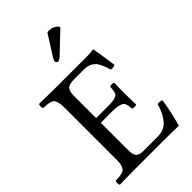

<svg xmlns="http://www.w3.org/2000/svg" viewBox="-266 -995 1090 1090"><g transform="rotate(-45 279.0 -450.0)"><path d="M190.9 -360.8H282.2Q304.2 -360.8 318.4 -361.8Q332.5 -362.8 342.8 -366.5Q353 -370.1 358.4 -374Q363.8 -377.9 366.9 -387.2Q370.1 -396.5 371.1 -404.8Q372.1 -413.1 373 -429.2Q377.9 -434.1 390.1 -434.1Q400.9 -434.1 405.8 -429.2Q403.8 -381.3 403.8 -342.8Q403.8 -306.6 405.8 -254.9Q401.9 -251 390.1 -251Q377 -251 373 -254.9Q372.1 -271.5 370.6 -279.5Q369.1 -287.6 364.3 -297.9Q359.4 -308.1 350.1 -312.5Q340.8 -316.9 324 -320.1Q307.1 -323.2 282.2 -323.2H190.9V-102.1Q190.9 -66.9 203.4 -53Q215.8 -39.1 247.1 -39.1H362.8Q415.5 -39.1 446.3 -74Q477.1 -108.9 494.1 -169.9Q513.7 -174.3 528.8 -165Q516.1 -82 492.2 2Q490.2 2 467.8 1.5Q445.3 1 415 0.5Q384.8 0 363.8 0H148.9Q93.3 0 19 2Q14.6 -2.4 14.6 -14.4Q14.6 -26.4 19 -30.8Q39.1 -31.7 50 -32.7Q61 -33.7 72.3 -37.1Q83.5 -40.5 88.9 -46.1Q94.2 -51.8 98.6 -61.8Q103 -71.8 104.5 -85.4Q106 -99.1 106 -120.1V-526.9Q106 -550.8 103.3 -565.4Q100.6 -580.1 95.7 -589.8Q90.8 -599.6 79.3 -604.2Q67.9 -608.9 55.2 -610.8Q42.5 -612.8 19 -613.8Q14.6 -618.2 14.6 -630.4Q14.6 -642.6 19 -647Q99.1 -645 148.9 -645H402.8Q429.2 -645 452.1 -648.9Q456.1 -648.9 456.1 -646Q457.5 -639.2 466.1 -584.2Q474.6 -529.3 478 -501Q462.4 -493.2 444.8 -496.1Q438.5 -516.6 434.1 -528.3Q429.7 -540 422.6 -554.4Q415.5 -568.8 408.2 -576.7Q400.9 -584.5 389.9 -591.8Q378.9 -599.1 364.7 -602.1Q350.6 -605 332 -605H256.8Q217.8 -605 204.3 -590.3Q190.9 -575.7 190.9 -541ZM338.9 -899.9Q344.7 -901.9 353 -901.9Q384.3 -901.9 408.2 -878.9L411.1 -868.2L295.9 -758.8Q277.3 -740.2 266.1 -740.2Q260.7 -740.2 256.3 -744.1Q252 -748 252 -752.9Q252 -761.7 263.2 -780.8Z"/></g></svg>

Font: Common Serif
Style: Regular
Weight: 400
Designer: Philipp H. Poll, Khaled Hosny
Foundry: Stefan Peev, Context Ltd.
Version: Version 1.026